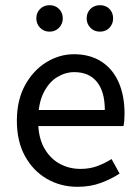

<svg xmlns="http://www.w3.org/2000/svg" viewBox="-20 -708 537 740"><path d="M279 12Q214 12 161 -18.5Q108 -49 76.5 -106Q45 -163 45 -243Q45 -322 76.5 -379.5Q108 -437 158.5 -468Q209 -499 265 -499Q327 -499 371 -470.5Q415 -442 437.5 -390.5Q460 -339 460 -270Q460 -257 459 -244Q458 -231 456 -222H113L112 -284H384Q384 -355 353.5 -392.5Q323 -430 266 -430Q232 -430 200 -410.5Q168 -391 147.5 -349.5Q127 -308 127 -243Q127 -180 149.5 -139Q172 -98 209 -77.5Q246 -57 290 -57Q325 -57 354 -67.5Q383 -78 410 -95L441 -39Q409 -18 368.5 -3Q328 12 279 12ZM365 -586Q343 -586 328.5 -601Q314 -616 314 -637Q314 -659 328.5 -673.5Q343 -688 365 -688Q388 -688 402 -673.5Q416 -659 416 -637Q416 -616 402 -601Q388 -586 365 -586ZM171 -586Q149 -586 134.5 -601Q120 -616 120 -637Q120 -659 134.5 -673.5Q149 -688 171 -688Q193 -688 207.5 -673.5Q222 -659 222 -637Q222 -616 207.5 -601Q193 -586 171 -586Z"/></svg>

Font: Assistant ExtraLight Medium
Style: Regular
Weight: 500
Version: Version 3.000